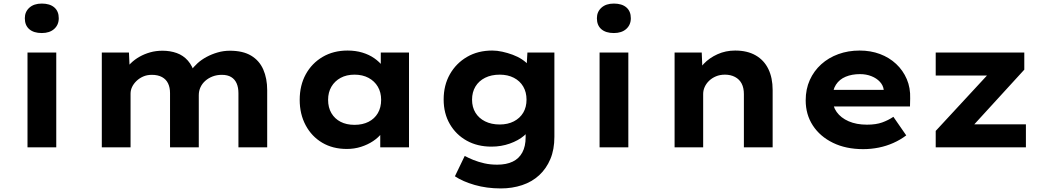

<svg xmlns="http://www.w3.org/2000/svg" viewBox="-20 -825 5837 1075"><path d="M134 0V-531H295V0ZM214 -640Q169 -640 144 -661.5Q119 -683 119 -723Q119 -759 144.5 -782Q170 -805 214 -805Q259 -805 284 -783.5Q309 -762 309 -723Q309 -686 283.5 -663Q258 -640 214 -640Z M550 0V-531H702L707 -419L678 -426Q691 -450 712.5 -471Q734 -492 761.5 -507.5Q789 -523 821 -532Q853 -541 890 -541Q933 -541 969.5 -528Q1006 -515 1032 -485.5Q1058 -456 1072 -407L1039 -411L1047 -427Q1063 -450 1085.5 -470.5Q1108 -491 1137 -506.5Q1166 -522 1199 -531.5Q1232 -541 1267 -541Q1340 -541 1386 -513.5Q1432 -486 1454 -436Q1476 -386 1476 -320V0H1315V-303Q1315 -335 1305 -358Q1295 -381 1274.5 -393.5Q1254 -406 1222 -406Q1194 -406 1170.5 -397Q1147 -388 1129.5 -372.5Q1112 -357 1102.5 -336.5Q1093 -316 1093 -292V0H932V-304Q932 -335 921 -358Q910 -381 887 -393.5Q864 -406 830 -406Q803 -406 781.5 -396.5Q760 -387 744 -371.5Q728 -356 719.5 -338Q711 -320 711 -301V0Z M1922 9Q1843 9 1784 -26Q1725 -61 1691.5 -123.5Q1658 -186 1658 -266Q1658 -347 1692 -409Q1726 -471 1786.5 -506.5Q1847 -542 1926 -542Q1971 -542 2009 -530.5Q2047 -519 2075.5 -499Q2104 -479 2122.5 -455Q2141 -431 2147 -405H2112V-531H2270V0H2109V-136L2143 -131Q2137 -105 2118 -80Q2099 -55 2069 -35Q2039 -15 2001.5 -3Q1964 9 1922 9ZM1965 -126Q2010 -126 2043.5 -143Q2077 -160 2095.5 -191.5Q2114 -223 2114 -266Q2114 -308 2095.5 -339.5Q2077 -371 2043.5 -389Q2010 -407 1965 -407Q1920 -407 1887 -389Q1854 -371 1835.5 -339.5Q1817 -308 1817 -266Q1817 -223 1835.5 -191.5Q1854 -160 1887 -143Q1920 -126 1965 -126Z M2784 230Q2705 230 2637.5 210.5Q2570 191 2527 162L2582 48Q2604 60 2631.5 71Q2659 82 2692 89.5Q2725 97 2764 97Q2815 97 2850.5 80Q2886 63 2904.5 28.5Q2923 -6 2923 -56V-129L2954 -124Q2946 -92 2914 -65Q2882 -38 2834 -21Q2786 -4 2732 -4Q2653 -4 2593 -37.5Q2533 -71 2498.5 -130.5Q2464 -190 2464 -268Q2464 -348 2499 -409.5Q2534 -471 2595 -506.5Q2656 -542 2736 -542Q2763 -542 2792.5 -535.5Q2822 -529 2850.5 -518.5Q2879 -508 2902.5 -492.5Q2926 -477 2941.5 -458.5Q2957 -440 2959 -419L2926 -411L2933 -531H3084V-59Q3084 12 3061.5 65.5Q3039 119 2999 156Q2959 193 2903.5 211.5Q2848 230 2784 230ZM2778 -128Q2823 -128 2857 -145.5Q2891 -163 2909.5 -194Q2928 -225 2928 -267Q2928 -309 2909.5 -340.5Q2891 -372 2857 -389.5Q2823 -407 2778 -407Q2731 -407 2696 -389.5Q2661 -372 2642 -340.5Q2623 -309 2623 -267Q2623 -225 2642 -194Q2661 -163 2696 -145.5Q2731 -128 2778 -128Z M3337 0V-531H3498V0ZM3417 -640Q3372 -640 3347 -661.5Q3322 -683 3322 -723Q3322 -759 3347.5 -782Q3373 -805 3417 -805Q3462 -805 3487 -783.5Q3512 -762 3512 -723Q3512 -686 3486.5 -663Q3461 -640 3417 -640Z M3757 0V-531H3909L3914 -407L3876 -396Q3889 -435 3920.5 -468Q3952 -501 3997.5 -521.5Q4043 -542 4096 -542Q4164 -542 4211 -515Q4258 -488 4282 -438.5Q4306 -389 4306 -321V0H4145V-298Q4145 -333 4132.5 -357Q4120 -381 4095.5 -394Q4071 -407 4039 -407Q4011 -407 3988.5 -397.5Q3966 -388 3950 -372.5Q3934 -357 3925.5 -338Q3917 -319 3917 -299V0H3838Q3805 0 3785 0Q3765 0 3757 0Z M4813 10Q4716 10 4643.5 -25.5Q4571 -61 4531 -122.5Q4491 -184 4491 -263Q4491 -326 4514 -377Q4537 -428 4578 -465Q4619 -502 4674 -522Q4729 -542 4793 -542Q4855 -542 4907 -522.5Q4959 -503 4997.5 -467Q5036 -431 5057 -382Q5078 -333 5076 -274L5075 -229H4596L4573 -322H4945L4928 -302V-322Q4925 -347 4906.5 -367Q4888 -387 4859 -398.5Q4830 -410 4795 -410Q4750 -410 4715 -395.5Q4680 -381 4660.5 -351Q4641 -321 4641 -275Q4641 -231 4664.5 -198Q4688 -165 4731.5 -146Q4775 -127 4834 -127Q4885 -127 4919.5 -139.5Q4954 -152 4982 -171L5054 -67Q5021 -42 4981.5 -24.5Q4942 -7 4899.5 1.5Q4857 10 4813 10Z M5219 0V-92L5554 -454L5561 -402H5219V-531H5715V-435L5394 -84L5384 -129H5724V0Z"/></svg>

Font: Lexend Exa
Style: Bold
Weight: 700
Designer: Bonnie Shaver-Troup, Thomas Jockin
Foundry: Lexend
Version: Version 1.007